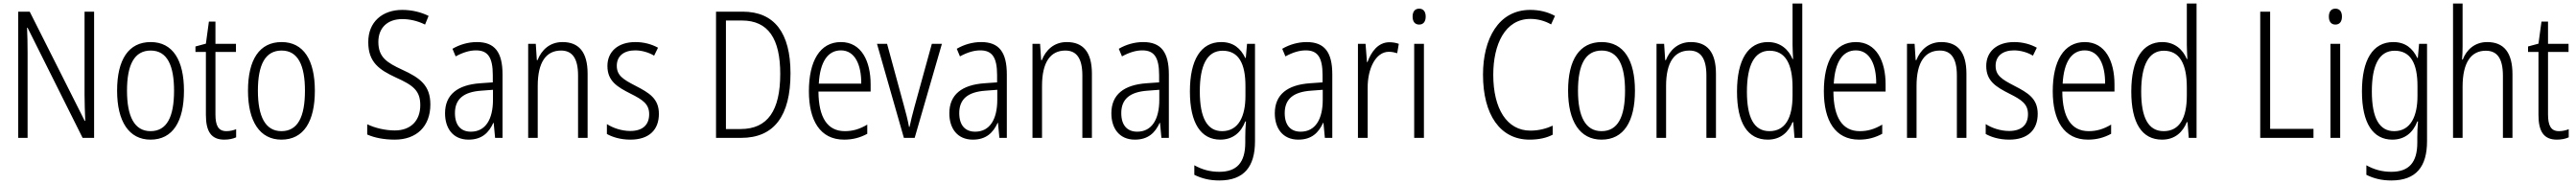

<svg xmlns="http://www.w3.org/2000/svg" viewBox="-20 -780 14561 1041"><path d="M512 0V-714H458V-242C458 -202 460 -145 462 -96H459L148 -714H83V0H136V-480C136 -533 135 -579 133 -623H136L447 0Z M1020 -267C1020 -439 957 -542 832 -542C707 -542 642 -443 642 -267C642 -93 709 10 831 10C957 10 1020 -93 1020 -267ZM698 -267C698 -413 739 -494 832 -494C926 -494 964 -408 964 -267C964 -118 923 -38 831 -38C740 -38 698 -121 698 -267Z M1260 -38C1214 -38 1198 -70 1198 -133V-486H1314V-532H1198V-658H1161L1144 -533L1085 -517V-486H1144V-130C1144 -35 1175 10 1248 10C1275 10 1297 5 1315 -3V-49C1301 -43 1280 -38 1260 -38Z M1760 -267C1760 -439 1697 -542 1572 -542C1447 -542 1382 -443 1382 -267C1382 -93 1449 10 1571 10C1697 10 1760 -93 1760 -267ZM1438 -267C1438 -413 1479 -494 1572 -494C1666 -494 1704 -408 1704 -267C1704 -118 1663 -38 1571 -38C1480 -38 1438 -121 1438 -267Z M2413 -189C2413 -296 2356 -339 2253 -386C2167 -426 2119 -456 2119 -543C2119 -623 2171 -672 2254 -672C2294 -672 2339 -663 2383 -641L2403 -690C2363 -710 2311 -724 2254 -724C2142 -724 2061 -656 2062 -541C2062 -427 2125 -385 2217 -342C2315 -298 2356 -268 2356 -185C2356 -98 2303 -42 2212 -42C2158 -42 2099 -56 2056 -77V-19C2098 0 2153 10 2212 10C2334 10 2413 -64 2413 -189Z M2676 -542C2627 -542 2579 -528 2538 -504L2556 -461C2598 -484 2636 -495 2671 -495C2737 -495 2766 -457 2766 -355V-314L2695 -309C2567 -300 2496 -245 2496 -139C2496 -55 2540 10 2629 10C2705 10 2744 -30 2769 -85H2771L2779 0H2821V-359C2821 -485 2777 -542 2676 -542ZM2701 -267 2767 -272V-216C2767 -105 2725 -35 2642 -35C2586 -35 2552 -71 2552 -140C2552 -219 2600 -260 2701 -267Z M3160 -542C3087 -542 3041 -496 3019 -440H3015L3009 -532H2966V0H3020V-294C3020 -429 3068 -494 3152 -494C3215 -494 3248 -450 3248 -353V0H3302V-363C3302 -486 3252 -542 3160 -542Z M3705 -136C3705 -223 3649 -255 3574 -294C3502 -331 3467 -353 3467 -408C3467 -463 3507 -495 3571 -495C3609 -495 3649 -483 3678 -465L3700 -510C3664 -530 3620 -542 3572 -542C3473 -542 3414 -487 3414 -407C3414 -322 3468 -289 3545 -250C3615 -215 3650 -191 3650 -134C3650 -75 3615 -39 3543 -39C3494 -39 3445 -56 3411 -78V-22C3441 -5 3487 10 3544 10C3648 10 3705 -44 3705 -136Z M4449 -365C4449 -594 4358 -714 4179 -714H4028V0H4170C4356 0 4449 -124 4449 -365ZM4391 -362C4391 -156 4321 -50 4167 -50H4084V-664H4174C4324 -664 4391 -560 4391 -362Z M4734 -542C4615 -542 4553 -434 4553 -264C4553 -99 4616 10 4752 10C4803 10 4844 -2 4883 -23V-75C4839 -49 4801 -38 4756 -38C4658 -38 4608 -115 4607 -262H4902V-303C4902 -434 4850 -542 4734 -542ZM4734 -495C4814 -495 4850 -412 4849 -307H4609C4616 -432 4661 -495 4734 -495Z M5090 0H5151L5305 -532H5248L5150 -176C5138 -134 5129 -94 5122 -62H5119C5112 -102 5101 -143 5090 -183L4995 -532H4938Z M5527 -542C5478 -542 5430 -528 5389 -504L5407 -461C5449 -484 5487 -495 5522 -495C5588 -495 5617 -457 5617 -355V-314L5546 -309C5418 -300 5347 -245 5347 -139C5347 -55 5391 10 5480 10C5556 10 5595 -30 5620 -85H5622L5630 0H5672V-359C5672 -485 5628 -542 5527 -542ZM5552 -267 5618 -272V-216C5618 -105 5576 -35 5493 -35C5437 -35 5403 -71 5403 -140C5403 -219 5451 -260 5552 -267Z M6011 -542C5938 -542 5892 -496 5870 -440H5866L5860 -532H5817V0H5871V-294C5871 -429 5919 -494 6003 -494C6066 -494 6099 -450 6099 -353V0H6153V-363C6153 -486 6103 -542 6011 -542Z M6443 -542C6394 -542 6346 -528 6305 -504L6323 -461C6365 -484 6403 -495 6438 -495C6504 -495 6533 -457 6533 -355V-314L6462 -309C6334 -300 6263 -245 6263 -139C6263 -55 6307 10 6396 10C6472 10 6511 -30 6536 -85H6538L6546 0H6588V-359C6588 -485 6544 -542 6443 -542ZM6468 -267 6534 -272V-216C6534 -105 6492 -35 6409 -35C6353 -35 6319 -71 6319 -140C6319 -219 6367 -260 6468 -267Z M6884 -542C6768 -542 6707 -440 6707 -263C6707 -82 6770 10 6879 10C6948 10 6996 -29 7020 -93H7024C7021 -60 7020 -31 7020 -4V27C7020 140 6972 192 6873 192C6820 192 6775 179 6732 155V209C6772 229 6817 241 6873 241C7014 241 7075 162 7075 19V-532H7030L7023 -452H7020C6994 -506 6953 -542 6884 -542ZM6892 -493C6984 -493 7021 -418 7021 -294V-237C7021 -125 6984 -38 6889 -38C6806 -38 6763 -111 6763 -263C6763 -407 6802 -493 6892 -493Z M7367 -542C7318 -542 7270 -528 7229 -504L7247 -461C7289 -484 7327 -495 7362 -495C7428 -495 7457 -457 7457 -355V-314L7386 -309C7258 -300 7187 -245 7187 -139C7187 -55 7231 10 7320 10C7396 10 7435 -30 7460 -85H7462L7470 0H7512V-359C7512 -485 7468 -542 7367 -542ZM7392 -267 7458 -272V-216C7458 -105 7416 -35 7333 -35C7277 -35 7243 -71 7243 -140C7243 -219 7291 -260 7392 -267Z M7835 -541C7771 -541 7732 -487 7711 -429H7708L7700 -532H7657V0H7712V-282C7711 -391 7757 -487 7832 -487C7849 -487 7866 -483 7879 -479L7888 -532C7872 -538 7853 -541 7835 -541Z M8003 -731C7978 -731 7966 -713 7966 -686C7966 -658 7979 -641 8003 -641C8027 -641 8040 -658 8040 -686C8040 -713 8028 -731 8003 -731ZM8030 -532H7975V0H8030Z M8632 -673C8672 -673 8712 -663 8749 -642L8771 -690C8729 -713 8682 -724 8631 -724C8451 -724 8364 -559 8364 -358C8364 -131 8461 10 8627 10C8680 10 8724 0 8758 -18V-69C8725 -54 8683 -41 8632 -41C8499 -41 8422 -165 8422 -357C8422 -528 8488 -673 8632 -673Z M9223 -267C9223 -439 9160 -542 9035 -542C8910 -542 8845 -443 8845 -267C8845 -93 8912 10 9034 10C9160 10 9223 -93 9223 -267ZM8901 -267C8901 -413 8942 -494 9035 -494C9129 -494 9167 -408 9167 -267C9167 -118 9126 -38 9034 -38C8943 -38 8901 -121 8901 -267Z M9539 -542C9466 -542 9420 -496 9398 -440H9394L9388 -532H9345V0H9399V-294C9399 -429 9447 -494 9531 -494C9594 -494 9627 -450 9627 -353V0H9681V-363C9681 -486 9631 -542 9539 -542Z M9974 10C10049 10 10092 -35 10114 -89H10118L10125 0H10169V-760H10114V-527C10114 -503 10116 -475 10117 -446H10114C10092 -499 10046 -542 9975 -542C9864 -542 9800 -444 9800 -262C9800 -84 9860 10 9974 10ZM9983 -38C9895 -38 9856 -117 9856 -261C9856 -412 9899 -493 9984 -493C10073 -493 10114 -419 10114 -286V-240C10114 -111 10072 -38 9983 -38Z M10472 -542C10353 -542 10291 -434 10291 -264C10291 -99 10354 10 10490 10C10541 10 10582 -2 10621 -23V-75C10577 -49 10539 -38 10494 -38C10396 -38 10346 -115 10345 -262H10640V-303C10640 -434 10588 -542 10472 -542ZM10472 -495C10552 -495 10588 -412 10587 -307H10347C10354 -432 10399 -495 10472 -495Z M10955 -542C10882 -542 10836 -496 10814 -440H10810L10804 -532H10761V0H10815V-294C10815 -429 10863 -494 10947 -494C11010 -494 11043 -450 11043 -353V0H11097V-363C11097 -486 11047 -542 10955 -542Z M11500 -136C11500 -223 11444 -255 11369 -294C11297 -331 11262 -353 11262 -408C11262 -463 11302 -495 11366 -495C11404 -495 11444 -483 11473 -465L11495 -510C11459 -530 11415 -542 11367 -542C11268 -542 11209 -487 11209 -407C11209 -322 11263 -289 11340 -250C11410 -215 11445 -191 11445 -134C11445 -75 11410 -39 11338 -39C11289 -39 11240 -56 11206 -78V-22C11236 -5 11282 10 11339 10C11443 10 11500 -44 11500 -136Z M11766 -542C11647 -542 11585 -434 11585 -264C11585 -99 11648 10 11784 10C11835 10 11876 -2 11915 -23V-75C11871 -49 11833 -38 11788 -38C11690 -38 11640 -115 11639 -262H11934V-303C11934 -434 11882 -542 11766 -542ZM11766 -495C11846 -495 11882 -412 11881 -307H11641C11648 -432 11693 -495 11766 -495Z M12203 10C12278 10 12321 -35 12343 -89H12347L12354 0H12398V-760H12343V-527C12343 -503 12345 -475 12346 -446H12343C12321 -499 12275 -542 12204 -542C12093 -542 12029 -444 12029 -262C12029 -84 12089 10 12203 10ZM12212 -38C12124 -38 12085 -117 12085 -261C12085 -412 12128 -493 12213 -493C12302 -493 12343 -419 12343 -286V-240C12343 -111 12301 -38 12212 -38Z M12758 0H13059V-51H12814V-714H12758Z M13183 -731C13158 -731 13146 -713 13146 -686C13146 -658 13159 -641 13183 -641C13207 -641 13220 -658 13220 -686C13220 -713 13208 -731 13183 -731ZM13210 -532H13155V0H13210Z M13510 -542C13394 -542 13333 -440 13333 -263C13333 -82 13396 10 13505 10C13574 10 13622 -29 13646 -93H13650C13647 -60 13646 -31 13646 -4V27C13646 140 13598 192 13499 192C13446 192 13401 179 13358 155V209C13398 229 13443 241 13499 241C13640 241 13701 162 13701 19V-532H13656L13649 -452H13646C13620 -506 13579 -542 13510 -542ZM13518 -493C13610 -493 13647 -418 13647 -294V-237C13647 -125 13610 -38 13515 -38C13432 -38 13389 -111 13389 -263C13389 -407 13428 -493 13518 -493Z M13902 -518V-760H13848V0H13902V-289C13902 -428 13951 -493 14033 -493C14096 -493 14130 -452 14130 -351V0H14184V-360C14184 -482 14136 -542 14041 -542C13970 -542 13923 -497 13903 -443H13899C13901 -467 13902 -489 13902 -518Z M14447 -38C14401 -38 14385 -70 14385 -133V-486H14501V-532H14385V-658H14348L14331 -533L14272 -517V-486H14331V-130C14331 -35 14362 10 14435 10C14462 10 14484 5 14502 -3V-49C14488 -43 14467 -38 14447 -38Z"/></svg>

Font: Noto Sans Devanagari Condensed Light
Style: Regular
Weight: 300
Width: 3
Designer: Jelle Bosma - Monotype Design Team
Foundry: Monotype Imaging Inc.
Version: Version 2.004